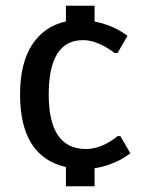

<svg xmlns="http://www.w3.org/2000/svg" viewBox="-20 -580 495 670"><path d="M210 70V3Q50 -34 50 -250Q50 -360 92.5 -424.5Q135 -489 210 -505V-560H310V-505Q356 -496 394 -475Q415 -463 425 -455L390 -395H380Q367 -405 347 -417Q305 -440 270 -440Q150 -440 150 -250Q150 -60 280 -60Q317 -60 357 -82Q378 -94 390 -105H400L435 -45Q412 -29 401 -23Q354 1 310 7V70Z"/></svg>

Font: Scada
Style: Regular
Weight: 400
Designer: Jovanny Lemonad
Foundry: Jovanny Lemonad
Version: Version 4.100;PS 004.100;hotconv 1.0.88;makeotf.lib2.5.64775